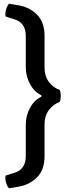

<svg xmlns="http://www.w3.org/2000/svg" viewBox="-20 -787 381 1024"><path d="M298.5 -307.5Q264.5 -319 241 -350Q217.5 -381 217.5 -426V-597Q217.5 -668 177.8 -708.5Q138 -749 77 -759L27.5 -767Q21 -759.5 16 -747.2Q11 -735 9.2 -722Q7.5 -709 10 -699L58.5 -683.5Q87 -675 102.2 -652.8Q117.5 -630.5 117.5 -596V-428Q117.5 -381 140 -339Q162.5 -297 200.5 -279V-271Q162.5 -253.5 140 -211.5Q117.5 -169.5 117.5 -122.5V46.5Q117.5 81 102.2 103.2Q87 125.5 58.5 134L10 149.5Q7.5 159.5 9.2 172.5Q11 185.5 16 197.8Q21 210 27.5 217L77 209Q138 198.5 177.8 158.5Q217.5 118.5 217.5 47.5V-124.5Q217.5 -169 241 -200.2Q264.5 -231.5 298.5 -243Q304 -254.5 304 -275.2Q304 -296 298.5 -307.5Z"/></svg>

Font: Signika Negative
Style: Regular
Weight: 400
Designer: Anna Giedry
Foundry: Anna Giedry
Version: Version 2.001